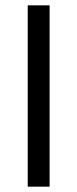

<svg xmlns="http://www.w3.org/2000/svg" viewBox="-20 -697 290 720"><path d="M166 3H84V-677H166Z"/></svg>

Font: Hind Siliguri Fixed
Style: Regular
Weight: 400
Designer: Jyotish Sonowal
Foundry: Indian Type Foundry
Version: Version 1.001;October 28, 2021;FontCreator 12.0.0.2565 64-bi